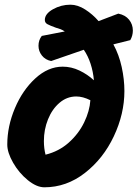

<svg xmlns="http://www.w3.org/2000/svg" viewBox="-20 -798 586 818"><path d="M546 -668Q546 -646 535 -627L463 -609Q487 -565 498.5 -512.5Q510 -460 510 -410Q510 -313 465 -217.5Q420 -122 341.5 -61Q263 0 169 0Q136 0 98.5 -30.5Q61 -61 36 -104.5Q11 -148 11 -182Q11 -260 43.5 -337Q76 -414 130.5 -464Q185 -514 247 -514Q284 -514 318.5 -497.5Q353 -481 380 -456Q377 -492 366 -526Q355 -560 337 -586L198 -538Q173 -543 158.5 -561.5Q144 -580 144 -603Q144 -627 158 -645L256 -664Q248 -670 235 -674.5Q222 -679 218 -680Q193 -689 182 -695Q171 -701 171 -713Q171 -739 205.5 -758.5Q240 -778 280 -778Q311 -778 343 -757.5Q375 -737 400 -708L484 -740Q514 -734 530 -714Q546 -694 546 -668ZM365 -371Q333 -387 305 -387Q265 -387 233.5 -360Q202 -333 184.5 -289.5Q167 -246 167 -197Q167 -166 174 -139Q231 -153 273 -190.5Q315 -228 338.5 -276.5Q362 -325 365 -371Z"/></svg>

Font: Mogra
Style: Regular
Weight: 400
Designer: Lipi Raval
Foundry: Lipi Raval
Version: Version 1.002;PS 1.002;hotconv 1.0.88;makeotf.lib2.5.647800;